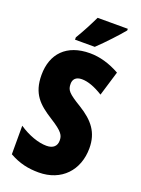

<svg xmlns="http://www.w3.org/2000/svg" viewBox="-172 -1002 798 1087"><g transform="rotate(20 227.0 -458.5)"><path d="M402 -917V-927H220C199 -883 174 -834 142 -781V-767H261C311 -814 374 -883 402 -917ZM429 -217C429 -312 383 -369 297 -422C216 -471 204 -486 204 -524C204 -550 219 -570 256 -570C292 -570 334 -555 384 -524L429 -673C368 -707 308 -724 249 -724C108 -724 32 -642 32 -515C32 -401 85 -353 169 -300C247 -251 256 -231 256 -200C256 -169 237 -147 195 -147C146 -147 84 -169 28 -207V-35C89 -1 143 10 205 10C342 10 429 -84 429 -217Z"/></g></svg>

Font: Noto Sans Myanmar UI ExtraCondensed Black
Style: Regular
Weight: 900
Width: 2
Designer: Monotype Design Team
Foundry: Monotype Imaging Inc.
Version: Version 2.103